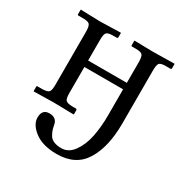

<svg xmlns="http://www.w3.org/2000/svg" viewBox="-147 -557 854 879"><g transform="rotate(30 280.5 -117.0)"><path d="M382.8 -74.2V-211.9H178.2V-75.2Q178.2 -45.4 185.5 -37.1Q192.9 -28.8 219.2 -27.8H238.8Q244.6 -27.8 245.1 -22V-1L244.1 1L136.2 -1L33.2 1L32.2 -1V-22.9Q32.2 -27.8 37.1 -27.8H63Q89.8 -28.8 96.9 -37.4Q104 -45.9 104 -75.2V-355Q104 -383.8 96.4 -392.8Q88.9 -401.9 63 -401.9H37.1Q32.2 -401.9 32.2 -407.2V-429.2L33.2 -431.2L136.2 -428.2L244.1 -431.2L245.1 -429.2V-408.2Q245.1 -402.3 238.8 -401.9H219.2Q193.4 -401.9 185.8 -393.3Q178.2 -384.8 178.2 -355V-246.1H382.8V-354Q382.8 -383.8 375.5 -392.8Q368.2 -401.9 341.8 -401.9H320.8Q315.9 -401.9 315.9 -407.2V-429.2L316.9 -431.2L415 -429.2L527.8 -431.2L528.8 -429.2V-407.2Q528.8 -402.3 522.9 -401.9H498Q472.2 -401.9 465.1 -393.3Q458 -384.8 458 -354V-74.2Q458 48.8 412.6 122.8Q367.2 196.8 267.1 196.8Q192.9 196.8 150.4 164.8Q107.9 132.8 107.9 95.2Q107.9 52.2 146 51.8Q185.1 51.8 190.9 86.9Q193.8 103 197.5 113.5Q201.2 124 209 137Q216.8 149.9 232.9 156.5Q249 163.1 272 163.1Q310.1 163.1 335.9 127Q361.8 90.8 372.3 39.3Q382.8 -12.2 382.8 -74.2Z"/></g></svg>

Font: Linux Libertine Capitals
Style: Small Caps
Weight: 400
Designer: Philipp H. Poll
Foundry: Philipp H. Poll
Version: Version 5.1.3